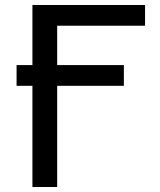

<svg xmlns="http://www.w3.org/2000/svg" viewBox="-20 -749 642 769"><path d="M209 0V-405.3H476.1V-488.3H209V-646H561V-729H109.9V-488.3H46.4V-405.3H109.9V0Z"/></svg>

Font: Hack Dev
Style: Regular
Weight: 400
Designer: Christopher Simpkins
Foundry: Christopher Simpkins
Version: Version 2.0315